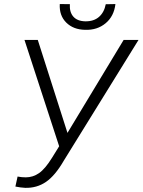

<svg xmlns="http://www.w3.org/2000/svg" viewBox="-20 -906 697 938"><path d="M55.2 0ZM309.6 -256.8 584 -710.9H656.7L292 -121.6Q249 -47.4 204.3 -17.1Q159.7 13.2 103 11.7Q81.5 10.7 55.2 5.4L65.9 -43.5Q85.4 -39.6 106 -39.6Q141.1 -39.6 170.9 -60.3Q200.7 -81.1 233.9 -134.8L269 -191.4L99.6 -710.9H164.6ZM543.9 -886.2Q537.1 -826.7 496.1 -792.5Q455.1 -758.3 396 -760.3Q338.4 -761.2 303.7 -795.7Q269 -830.1 272 -886.2L321.3 -885.7Q318.8 -847.2 338.1 -825Q357.4 -802.7 397 -801.8Q438.5 -801.3 463.9 -823.7Q489.3 -846.2 496.6 -885.3Z"/></svg>

Font: Roboto Light
Style: Italic
Weight: 300
Italic angle: -12°
Designer: Google
Version: Version 2.134; 2016; ttfautohint (v1.6)